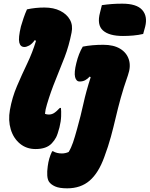

<svg xmlns="http://www.w3.org/2000/svg" viewBox="-20 -801 815 1046"><path d="M535 -773Q563 -777 589 -779Q615 -781 646 -781Q724 -781 754.5 -747Q785 -713 771 -656L760 -616Q734 -610 706 -607.5Q678 -605 650 -605Q574 -605 540.5 -635.5Q507 -666 525 -733ZM127 -750Q150 -755 173.5 -757.5Q197 -760 222 -760Q272 -760 308 -742Q344 -724 361 -693.5Q378 -663 370 -624Q356 -552 332 -489.5Q308 -427 282.5 -365Q257 -303 236 -233Q227 -204 225 -181Q234 -177 246 -177Q260 -177 272.5 -184Q285 -191 306 -213H312Q314 -196 313 -167.5Q312 -139 304 -107Q294 -69 285.5 -52.5Q277 -36 262 -20Q233 11 174 11Q124 11 88.5 -18.5Q53 -48 38.5 -96.5Q24 -145 34 -202Q46 -270 72.5 -332Q99 -394 128 -454.5Q157 -515 176 -578L170 -583Q154 -561 139 -553Q124 -545 113 -545Q91 -545 85 -569.5Q79 -594 94 -657Q100 -678 108.5 -703Q117 -728 127 -750ZM543 -557Q599 -557 634.5 -535.5Q670 -514 682 -476.5Q694 -439 677 -391Q653 -323 637.5 -266.5Q622 -210 610 -158.5Q598 -107 584 -55.5Q570 -4 548 55Q517 141 468.5 183Q420 225 346 225Q303 225 280 214.5Q257 204 247 189Q239 177 237.5 155Q236 133 240 105Q243 82 248.5 63Q254 44 264 23H269Q289 35 317 35Q336 35 354 27Q368 4 378 -25.5Q388 -55 400 -99Q420 -170 434.5 -236.5Q449 -303 474 -380L469 -384Q457 -371 444 -364Q431 -357 414 -357Q395 -357 389 -381.5Q383 -406 396 -458Q402 -483 411 -506Q420 -529 431 -547Q456 -552 484 -554.5Q512 -557 543 -557Z"/></svg>

Font: Recursive Sn Csl St Blk
Style: Italic
Weight: 900
Italic angle: -15°
Version: Version 1.079;hotconv 1.0.112;makeotfexe 2.5.65598; ttfautoh